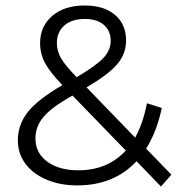

<svg xmlns="http://www.w3.org/2000/svg" viewBox="-20 -669 655 699"><path d="M566 10 477 -82Q395 6 261 6Q199 6 149.5 -15Q100 -36 72.5 -73Q45 -110 45 -158Q45 -216 82 -262Q119 -308 207 -359Q161 -407 143.5 -440.5Q126 -474 126 -512Q126 -573 170 -611Q214 -649 289 -649Q358 -649 398.5 -615Q439 -581 439 -521Q439 -473 406.5 -435Q374 -397 295 -351L472 -168Q501 -221 515 -293L569 -276Q551 -190 512 -128L604 -33ZM187 -512Q187 -484 201.5 -458Q216 -432 259 -388Q329 -429 356 -457.5Q383 -486 383 -520Q383 -557 358 -578.5Q333 -600 289 -600Q241 -600 214 -576Q187 -552 187 -512ZM438 -121 244 -321Q167 -278 138 -243Q109 -208 109 -165Q109 -112 152 -80.5Q195 -49 265 -49Q372 -49 438 -121Z"/></svg>

Font: Montserrat Ace
Style: Regular
Weight: 400
Designer: Julieta Ulanovsky
Foundry: Julieta Ulanovsky
Version: Version 1